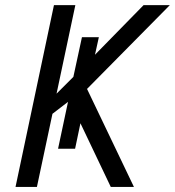

<svg xmlns="http://www.w3.org/2000/svg" viewBox="-20 -734 687 754"><path d="M505.9 0H415L295.9 -250L274.9 -149.9H208L247.1 -334L186 -287.1L125 0H41L191.9 -713.9H275.9L202.1 -366.2L268.1 -432.1L301.8 -587.9H368.2L353 -519L543.9 -713.9H647L321.8 -384.8Z"/></svg>

Font: OpenSans-Italic
Style: Italic
Weight: 400
Italic angle: -12°
Foundry: Ascender Corporation
Version: Version 1.10